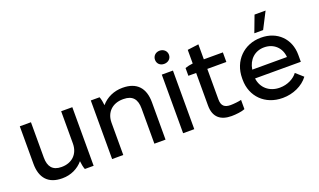

<svg xmlns="http://www.w3.org/2000/svg" viewBox="-76 -1159 2662 1601"><g transform="rotate(-20 1255.5 -358.5)"><path d="M258 9H261C336 9 401 -23 445 -75C447 -52 453 -19 461 0H539V-520H440V-234C440 -140 377 -82 287 -82H284C206 -82 172 -127 172 -206V-520H73V-187C73 -61 136 9 258 9Z M703 0H802V-287C802 -379 865 -438 957 -438H962C1044 -438 1078 -393 1078 -313V0H1177V-332C1177 -458 1113 -529 988 -529H985C912 -529 843 -499 797 -444C795 -467 789 -500 781 -520H703Z M1383 -597C1419 -597 1446 -621 1446 -655C1446 -689 1419 -714 1383 -714C1348 -714 1322 -689 1322 -655C1322 -621 1347 -597 1383 -597ZM1333 0H1432V-520H1333Z M1763 4C1801 4 1855 -2 1882 -14V-96C1861 -90 1812 -85 1786 -85C1735 -85 1706 -105 1706 -164V-435H1875V-520H1706V-653L1607 -640V-519C1584 -517 1558 -511 1538 -504V-435H1607V-146C1607 -40 1668 4 1763 4Z M2254 -580 2329 -726H2231L2176 -580ZM2214 8H2218C2307 8 2395 -31 2444 -97L2380 -154C2350 -113 2291 -81 2223 -81H2221C2128 -81 2063 -140 2053 -224H2459V-286C2459 -428 2359 -527 2216 -527H2213C2063 -527 1952 -416 1952 -262V-249C1952 -100 2060 8 2214 8ZM2056 -301C2069 -386 2129 -442 2211 -442H2212C2297 -442 2358 -384 2364 -301Z"/></g></svg>

Font: Fixel Display Medium
Style: Regular
Weight: 500
Designer: AlfaBravo + MacPaw
Foundry: Kyrylo Tkachov, Marchela Mozhyna, Serhii Makarenko, Maria Weinstein, Zakhar Kryvoshyya
Version: Version 1.211